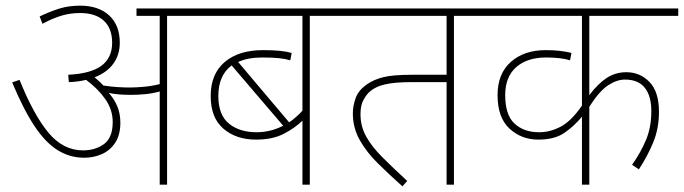

<svg xmlns="http://www.w3.org/2000/svg" viewBox="-20 -652 2415 678"><path d="M405 -219Q405 -175 386.5 -147.5Q368 -120 339 -107.5Q310 -95 277 -95Q227 -95 184 -121.5Q141 -148 102 -206.5Q63 -265 23 -361L49 -370Q99 -246 151 -183.5Q203 -121 273 -121Q317 -121 347.5 -143.5Q378 -166 378 -221Q378 -264 352.5 -301Q327 -338 284 -370Q256 -363 223 -362L221 -388Q301 -392 338.5 -420Q376 -448 376 -501Q376 -552 346.5 -579Q317 -606 263 -606Q228 -606 196.5 -596.5Q165 -587 130 -568L120 -594Q158 -612 190.5 -622Q223 -632 263 -632Q328 -632 365.5 -597.5Q403 -563 403 -501Q403 -459 380.5 -427.5Q358 -396 314 -379Q322 -372 330 -365Q338 -358 345 -350Q371 -346 394.5 -344.5Q418 -343 438 -343Q460 -343 488 -345.5Q516 -348 544 -355V-596H462V-622H685V-596H570V0H544V-329Q519 -322 493 -319.5Q467 -317 443 -317Q422 -317 401.5 -318.5Q381 -320 364 -324Q383 -303 394 -277Q405 -251 405 -219Z M1189 -596H1074V0H1048V-226Q1023 -201 983 -180Q943 -159 884 -159Q814 -159 769 -197.5Q724 -236 724 -313Q724 -391 773.5 -433Q823 -475 909 -475Q944 -475 968.5 -472.5Q993 -470 1010 -465L1005 -439Q989 -444 966 -446.5Q943 -449 906 -449Q855 -449 821 -433L1001 -220Q1026 -237 1048 -261V-596H670V-622H1189ZM751 -313Q751 -246 788.5 -215.5Q826 -185 886 -185Q935 -185 980 -208L798 -421Q751 -386 751 -313Z M1583 -596V0H1557V-362H1431Q1375 -362 1339.5 -354Q1304 -346 1282 -325Q1272 -315 1262.5 -297Q1253 -279 1253 -249Q1253 -206 1273 -170Q1293 -134 1330 -97Q1367 -60 1418 -13L1401 6Q1354 -36 1314 -75.5Q1274 -115 1250 -158Q1226 -201 1226 -252Q1226 -278 1236 -306Q1246 -334 1277 -355Q1300 -371 1333.5 -379.5Q1367 -388 1437 -388H1557V-596H1174V-622H1698V-596Z M2375 -596H2061V-316Q2091 -356 2122 -376.5Q2153 -397 2192 -397Q2240 -397 2273.5 -362.5Q2307 -328 2307 -257Q2307 -199 2287 -150Q2267 -101 2236 -54L2212 -70Q2243 -114 2261.5 -158.5Q2280 -203 2280 -260Q2280 -313 2257 -342Q2234 -371 2187 -371Q2158 -371 2127 -350.5Q2096 -330 2061 -275V0H2035V-240Q2007 -206 1972.5 -182.5Q1938 -159 1881 -159Q1821 -159 1779 -198Q1737 -237 1737 -316Q1737 -392 1784 -433.5Q1831 -475 1907 -475Q1960 -475 1998 -465L1993 -439Q1962 -449 1908 -449Q1842 -449 1803 -415Q1764 -381 1764 -316Q1764 -246 1797 -215.5Q1830 -185 1884 -185Q1923 -185 1960.5 -205Q1998 -225 2035 -279V-596H1683V-622H2375Z"/></svg>

Font: Noto Sans Thin
Style: Italic
Weight: 100
Italic angle: -12°
Designer: Monotype Design Team
Foundry: Monotype Imaging Inc.
Version: Version 2.013; ttfautohint (v1.8.4.7-5d5b)